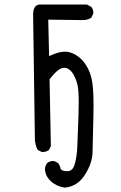

<svg xmlns="http://www.w3.org/2000/svg" viewBox="-20 -713 540 855"><path d="M396.5 -246.1Q396.5 -328.1 387.2 -365.2Q374.5 -416.5 342.3 -449.2Q318.4 -472.7 289.1 -480.5Q279.8 -482.9 269.5 -482.9Q241.7 -482.9 205.1 -465.8L198.7 -462.9L194.8 -625.5L348.6 -623.5Q370.1 -623.5 386.2 -633.8L395 -651.4Q395.5 -653.8 395.5 -656.2Q395.5 -671.9 386.7 -682.1L367.2 -692.9H162.1Q160.6 -692.9 159.2 -692.9Q146.5 -692.9 138.7 -685.5Q128.9 -675.8 127.4 -652.3L135.3 -96.7Q135.3 -69.3 147.9 -45.4L165 -36.6Q167.5 -36.1 169.9 -36.1Q185.5 -36.1 197.8 -44.9L206.5 -62.5L200.7 -359.9Q214.4 -377.4 225.1 -388.2Q245.6 -408.7 260.3 -410.6Q263.2 -411.1 264.9 -411.1Q266.6 -411.1 269 -410.9Q271.5 -410.6 275.1 -409.9Q278.8 -409.2 281.7 -407.2Q291.5 -402.8 299.8 -392.6Q315.4 -372.1 324.7 -336.9Q330.6 -313 330.6 -256.8Q330.6 -232.4 329.6 -202.1Q325.7 -102.5 325 -77.9Q324.2 -53.2 323.2 -41Q320.8 -16.1 315.7 7.3Q310.5 30.8 300.8 41Q292 49.3 280.3 49.3Q259.8 49.3 252.4 42Q249.5 39.1 249 35.2Q248 27.3 239.3 13.2L221.7 4.4Q219.2 3.9 216.8 3.9Q201.2 3.9 190.4 12.7Q182.1 23.4 180.2 37.6Q180.2 68.4 205.1 92.8Q230.5 116.7 267.6 122.6Q324.7 117.7 357.4 66.4Q391.1 14.2 392.1 -34.7L396 -202.1Q396.5 -225.6 396.5 -246.1Z"/></svg>

Font: Bakudai
Style: Light
Weight: 300
Version: Version 1.48